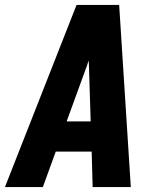

<svg xmlns="http://www.w3.org/2000/svg" viewBox="-42 -755 638 775"><path d="M-22 0H131L183 -143H328L332 0H486L439 -735H267ZM227 -265 309 -490Q313 -501 316 -511Q317 -501 317 -490L324 -265Z"/></svg>

Font: Iosevka Sparkle Heavy Oblique
Style: Regular
Weight: 900
Italic angle: -9°
Designer: Belleve Invis
Foundry: Belleve Invis
Version: Version 4.5.0; ttfautohint (v1.8.3)